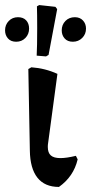

<svg xmlns="http://www.w3.org/2000/svg" viewBox="-46 -729 360 759"><path d="M72 -134 66 -456 78 -463Q133 -459 181 -437L144 -162Q143 -157 143 -148Q143 -125 155 -114.5Q167 -104 193 -104Q217 -104 254 -113L261 -99Q245 -31 187 10Q131 10 102 -26.5Q73 -63 72 -134ZM99 -509Q101 -545 101 -617Q101 -675 100 -704L109 -709L173 -702L180 -693L146 -512L136 -506ZM-26 -609Q-26 -631 -11.5 -646Q3 -661 25 -661Q46 -661 57.5 -648.5Q69 -636 69 -616Q69 -594 54.5 -579Q40 -564 18 -564Q-3 -564 -14.5 -577Q-26 -590 -26 -609ZM198 -609Q198 -631 212.5 -646Q227 -661 250 -661Q270 -661 282 -648Q294 -635 294 -616Q294 -594 279 -579Q264 -564 242 -564Q221 -564 209.5 -577Q198 -590 198 -609Z"/></svg>

Font: Alegreya Medium
Style: Regular
Weight: 500
Designer: Juan Pablo del Peral
Foundry: Huerta Tipografica
Version: Version 2.007; ttfautohint (v1.6)